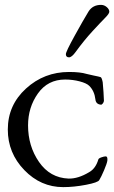

<svg xmlns="http://www.w3.org/2000/svg" viewBox="-20 -753 469 787"><path d="M290 -540Q274 -518 263 -518Q250 -518 250 -531Q250 -541 285.5 -605.5Q321 -670 343 -706Q360 -733 394 -733Q407 -733 417.5 -724Q428 -715 428 -705Q428 -697 411.5 -680.5Q395 -664 359.5 -625.5Q324 -587 290 -540ZM263 -458Q309 -458 335 -450Q341 -448 363.5 -443.5Q386 -439 392 -437Q397 -436 401 -416Q405 -373 406 -340Q406 -335 401.5 -329Q397 -323 393 -324Q373 -326 371 -346Q367 -380 346 -401Q335 -412 306.5 -419.5Q278 -427 247 -427Q176 -427 135.5 -370Q95 -313 95 -239Q95 -154 140 -89Q185 -24 261 -21Q300 -20 345 -47Q372 -62 383 -99Q384 -104 395.5 -108Q407 -112 413 -112Q422 -112 420 -94Q418 -82 406.5 -55Q395 -28 387 -15Q382 -5 332.5 4.5Q283 14 239 14Q147 14 79.5 -56Q12 -126 12 -222Q12 -322 86.5 -390Q161 -458 263 -458Z"/></svg>

Font: EB Garamond 12 All SC
Style: AllSC
Weight: 400
Version: Version 0.016 ; ttfautohint (v0.97) -l 8 -r 50 -G 200 -x 0 -